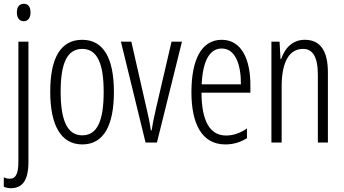

<svg xmlns="http://www.w3.org/2000/svg" viewBox="-27 -752 1816 1013"><path d="M62 -686C62 -659 75 -640 98 -640C121 -640 134 -658 134 -686C134 -713 124 -732 99 -732C73 -732 62 -713 62 -686ZM32 241C89 240 123 203 123 103V-532H70V100C70 162 58 191 24 191C14 191 2 188 -7 184V233C3 238 15 241 32 241Z M574 -267C574 -443 520 -542 407 -542C292 -542 238 -445 238 -268C238 -91 295 10 407 10C520 10 574 -90 574 -267ZM293 -268C293 -416 326 -494 407 -494C488 -494 520 -413 520 -267C520 -112 485 -38 407 -38C328 -38 293 -117 293 -268Z M741 0H801L933 -532H878L795 -175C785 -134 778 -96 773 -64H769C763 -107 754 -147 745 -185L666 -532H611Z M1143 -542C1036 -542 983 -438 983 -265C983 -102 1036 10 1162 10C1205 10 1243 -2 1276 -23V-74C1239 -49 1203 -37 1166 -37C1079 -37 1037 -115 1036 -263H1294V-305C1294 -432 1251 -542 1143 -542ZM1143 -496C1215 -496 1245 -410 1244 -307H1037C1043 -435 1081 -496 1143 -496Z M1581 -542C1515 -542 1475 -496 1456 -440H1453L1448 -532H1405V0H1459V-295C1459 -431 1502 -494 1572 -494C1623 -494 1650 -452 1650 -357V0H1703V-370C1703 -488 1660 -542 1581 -542Z"/></svg>

Font: Noto Sans Devanagari UI ExtraCondensed Light
Style: Regular
Weight: 300
Width: 2
Designer: Jelle Bosma - Monotype Design Team
Foundry: Monotype Imaging Inc.
Version: Version 2.004